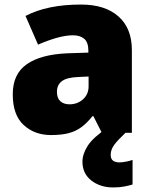

<svg xmlns="http://www.w3.org/2000/svg" viewBox="-20 -676 663 843"><path d="M336 -656Q441 -656 500 -604Q559 -552 559 -456V-93H427L390 -166H386Q363 -137 338.5 -118.5Q314 -100 282 -91.5Q250 -83 204 -83Q132 -83 84 -127Q36 -171 36 -262Q36 -351 97.5 -394Q159 -437 276 -442L368 -445V-453Q368 -490 350 -505.5Q332 -521 301 -521Q268 -521 228 -509.5Q188 -498 147 -480L92 -606Q140 -631 200.5 -643.5Q261 -656 336 -656ZM325 -338Q273 -336 251.5 -319.5Q230 -303 230 -273Q230 -245 245 -231.5Q260 -218 285 -218Q320 -218 344.5 -240Q369 -262 369 -297V-340ZM466 4Q466 22 476.5 29.5Q487 37 504 37Q517 37 534.5 33.5Q552 30 562 26V134Q546 139 525 143Q504 147 477 147Q420 147 381 116.5Q342 86 342 34Q342 0 365.5 -36.5Q389 -73 456 -118L531 -93Q497 -61 481.5 -40Q466 -19 466 4Z"/></svg>

Font: Noto Sans Kannada UI Black
Style: Regular
Weight: 900
Designer: Jelle Bosma - Monotype Design Team
Foundry: Monotype Imaging Inc.
Version: Version 2.005; ttfautohint (v1.8.4.7-5d5b)